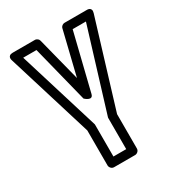

<svg xmlns="http://www.w3.org/2000/svg" viewBox="-187 -663 913 1002"><g transform="rotate(-30 270.0 -162.0)"><path d="M293 -161 377 -503H457L307 -14C306 -12 306 -9 306 -7V179H229V-11C229 -13 229 -16 228 -18L79 -503H159L245 -161C245 -161 284 -123 293 -161ZM269 -271 202 -534C200 -544 190 -553 178 -553H45C10 -553 20 -523 21 -521L179 -7V204C179 215 189 229 204 229H331C342 229 356 219 356 204V-3L514 -521C524 -555 492 -553 490 -553H357C347 -553 336 -546 333 -534Z"/></g></svg>

Font: Asimov
Style: NarOu
Weight: 500
Designer: Google
Version: Version 2.000980; 2014